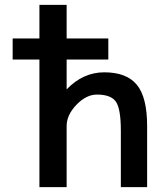

<svg xmlns="http://www.w3.org/2000/svg" viewBox="-20 -771 690 792"><path d="M32.2 -525.4V-612.3H142.6V-751H254.9V-612.3H426.8V-525.4H254.9V-402.3Q322.3 -472.7 410.2 -472.7Q502 -472.7 544.4 -421.4Q586.9 -370.1 586.9 -251V1H478.5V-231.4Q478.5 -322.3 458 -351.6Q437.5 -380.9 379.9 -380.9Q335.9 -380.9 295.4 -338.9Q254.9 -296.9 254.9 -251V1H142.6V-525.4Z"/></svg>

Font: Gen Shin Gothic Medium
Style: Regular
Weight: 500
Designer: [Source Han Sans]
Ryoko NISHIZUKA  (kana & ideographs); Paul D. Hunt (Latin, Greek & Cyrillic); Wenlong ZHANG  (bopomofo
Version: Version 1.002.20150607